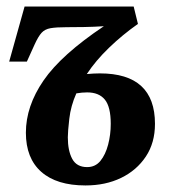

<svg xmlns="http://www.w3.org/2000/svg" viewBox="-20 -556 520 586"><path d="M241 10Q153 10 106 -31.5Q59 -73 59 -151Q59 -232 113 -310.5Q167 -389 297 -476Q266 -474 236.5 -473.5Q207 -473 183 -473Q152 -473 134.5 -470Q117 -467 107 -456Q97 -445 86 -421L62 -368H8L55 -536H388L401 -483Q354 -450 313 -410.5Q272 -371 245 -330Q267 -332 285 -332Q453 -332 453 -178Q453 -120 425 -78Q397 -36 349.5 -13Q302 10 241 10ZM246 -46Q271 -46 286.5 -65Q302 -84 310 -114.5Q318 -145 318 -178Q318 -230 300 -252Q282 -274 246 -274Q230 -274 213 -271Q196 -233 191.5 -193.5Q187 -154 187 -137Q187 -96 200.5 -71Q214 -46 246 -46Z"/></svg>

Font: Noto Serif ExtraCondensed
Style: Bold Italic
Weight: 700
Width: 2
Italic angle: -12°
Designer: Monotype Design Team
Foundry: Monotype Imaging Inc.
Version: Version 2.013; ttfautohint (v1.8.4.7-5d5b)